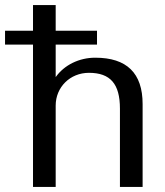

<svg xmlns="http://www.w3.org/2000/svg" viewBox="-51 -742 654 762"><path d="M-31 -565H80V0H170V-323C170 -396 227 -453 302 -453C387 -453 425 -409 425 -311V0H515V-329C515 -452 452 -513 327 -513C263 -513 204 -484 170 -436V-565H334V-620H170V-722H80V-620H-31Z"/></svg>

Font: Perun
Style: Regular
Weight: 400
Foundry: Copyright (c) Stefan Peev, Context Ltd, 2016
Version: Version 1.089